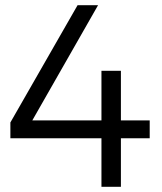

<svg xmlns="http://www.w3.org/2000/svg" viewBox="-20 -720 626 740"><path d="M20 -187V-248L279 -700H358L88 -227L70 -256H557V-187ZM371 -447H446V0H371Z"/></svg>

Font: Alexandria Light
Style: Regular
Weight: 300
Designer: Mohamed Gaber
Foundry: Kief Type Foundry
Version: Version 5.100